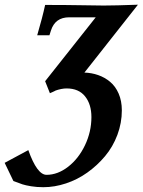

<svg xmlns="http://www.w3.org/2000/svg" viewBox="-104 -509 598 804"><path d="M-47.9 249 -84.5 172.9 14.6 119.6Q51.3 223.1 90.8 223.1Q137.7 223.1 181.4 189.2Q225.1 155.3 252 98.9Q278.8 42.5 278.8 -18.6Q278.8 -72.3 252.2 -105.5Q225.6 -138.7 174.8 -138.7Q153.3 -138.7 126 -128.9L128.4 -129.4Q127.9 -128.9 116.7 -123.8Q105.5 -118.7 105 -118.7L85 -168.9L296.9 -436.5H185.5Q127 -436.5 109.4 -381.3L103 -361.3H51.8Q73.7 -436 85 -488.3Q172.4 -488.3 236.6 -487.1Q300.8 -485.8 330.1 -485.8Q377 -485.8 473.6 -489.3L249.5 -205.1Q279.8 -204.1 307.1 -194.6Q334.5 -185.1 356.9 -166.5Q379.4 -147.9 392.8 -117.2Q406.2 -86.4 406.2 -46.9Q406.2 5.9 387.5 55.9Q368.7 106 335.9 145Q303.2 184.1 261.7 213.6Q220.2 243.2 172.4 259Q124.5 274.9 77.6 274.9Q49.8 274.9 26.4 271Q2.9 267.1 -10 262.9Q-22.9 258.8 -47.9 249Z"/></svg>

Font: Flanker
Style: Bold Italic
Weight: 700
Italic angle: -12°
Designer: Flanker
Version: Version 2.000